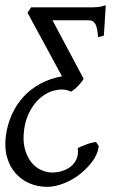

<svg xmlns="http://www.w3.org/2000/svg" viewBox="-56 -475 468 739"><path d="M-33.2 45.9Q-27.3 3.4 -10.3 -34.4Q6.8 -72.3 33.9 -102.1Q61 -131.8 98.4 -152.3Q135.7 -172.9 182.6 -181.2L49.8 -426.3L64 -446.8H298.3Q308.6 -446.8 317.1 -447.5Q325.7 -448.2 333.5 -450Q341.3 -451.7 351.1 -454.6L343.8 -337.9L321.3 -332Q319.8 -354 316.7 -366.9Q313.5 -379.9 308.3 -386.5Q303.2 -393.1 297.1 -395Q291 -397 283.7 -397H146L266.1 -171.4Q262.7 -165.5 256.8 -158.2Q251 -150.9 244.1 -143.8Q237.3 -136.7 230 -130.9Q222.7 -125 216.8 -122.1Q210.4 -126 201.2 -128.2Q191.9 -130.4 182.1 -130.4Q154.8 -130.4 130.4 -118.7Q106 -106.9 86.7 -86.2Q67.4 -65.4 54.4 -37.6Q41.5 -9.8 37.1 22.5Q31.2 64.5 39.1 95.5Q46.9 126.5 63 147.5Q79.1 168.5 101.1 178.7Q123 189 145.5 189Q164.6 189 183.6 183.1Q202.6 177.2 217 165.5Q231.4 153.8 239 136Q246.6 118.2 243.2 94.7Q259.3 87.4 278.8 80.1Q298.3 72.8 314 71.8L323.7 86.4Q322.8 103.5 314.2 121.6Q305.7 139.6 291 157.2Q276.4 174.8 257.3 190.7Q238.3 206.5 216.6 218.3Q194.8 230 171.4 237.1Q147.9 244.1 125.5 244.1Q89.4 244.1 57.9 230.7Q26.4 217.3 3.9 191.9Q-18.6 166.5 -29.1 129.6Q-39.6 92.8 -33.2 45.9Z"/></svg>

Font: Gentium Plus Phon
Style: Italic
Weight: 400
Italic angle: -8°
Designer: J. Victor Gaultney, Annie Olsen, Iska Routamaa, Becca Hirsbrunner
Foundry: SIL International
Version: Version 5.000